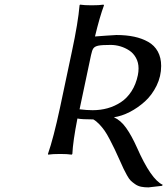

<svg xmlns="http://www.w3.org/2000/svg" viewBox="-20 -668 726 833"><path d="M292 -444.8Q318.8 -569.8 325.2 -645L327.1 -647.9Q345.7 -645 377.9 -645Q411.1 -645 429.2 -647.9L431.2 -645Q412.6 -595.2 392.1 -509.8Q407.2 -510.7 441.4 -513.4Q475.6 -516.1 484.9 -516.1Q527.8 -516.1 562 -508.8Q596.2 -501.5 623 -486.3Q649.9 -471.2 664.6 -444.6Q679.2 -418 679.2 -381.8Q679.2 -336.9 659.4 -296.4Q639.6 -255.9 608.9 -228Q578.1 -200.2 543 -182.1Q507.8 -164.1 474.1 -159.2Q503.4 -146.5 527.1 -113.3Q550.8 -80.1 574.2 -27.8Q635.3 110.8 686 133.8L683.1 138.2L624 145Q606 145 592 142.1Q578.1 139.2 566.4 131.1Q554.7 123 547.4 116Q540 108.9 530.8 92.3Q521.5 75.7 516.6 65.2Q511.7 54.7 501 30.8Q485.8 -2.9 477.5 -20.5Q469.2 -38.1 456.3 -62.7Q443.4 -87.4 433.6 -101.3Q423.8 -115.2 410.9 -128.9Q397.9 -142.6 384.8 -149.9Q335 -149.9 315.9 -153.8Q296.4 -54.2 293.9 0L291 2.9Q272.5 0 241.2 0Q207 0 189 2.9L188 0Q211.9 -68.4 240.2 -200.2ZM460 -473.1Q422.4 -473.1 407 -470Q391.6 -466.8 385.5 -458.7Q379.4 -450.7 375 -429.2L325.2 -193.8Q356.9 -189.9 381.8 -189.9Q416.5 -189.9 447 -198.5Q477.5 -207 504.4 -224.6Q531.2 -242.2 550.5 -272Q569.8 -301.8 578.1 -341.8Q581.1 -356.4 581.1 -371.1Q581.1 -397 569.8 -417.2Q558.6 -437.5 540.5 -449.2Q522.5 -460.9 502 -467Q481.4 -473.1 460 -473.1Z"/></svg>

Font: Linear Smooth
Style: Italic
Weight: 400
Designer: Philipp H. Poll, Flanker
Foundry: Philipp H. Poll, reworked by Flanker
Version: Version 1.061 | FøM Fix